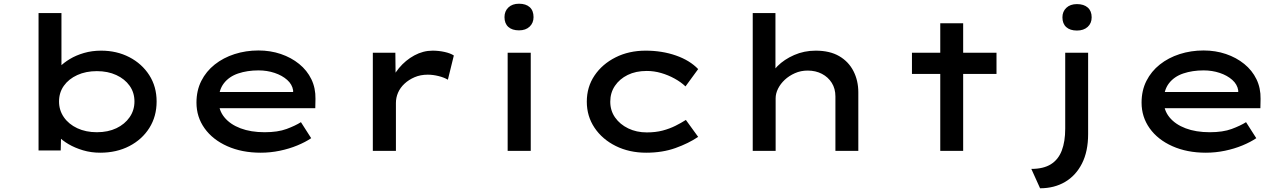

<svg xmlns="http://www.w3.org/2000/svg" viewBox="-20 -810 6910 1031"><path d="M518 10Q469 10 425.5 -3Q382 -16 348 -36Q314 -56 292 -79.5Q270 -103 264 -123L309 -128L306 -2H187V-740H310V-405L272 -407Q279 -429 300.5 -451Q322 -473 355 -493Q388 -513 431 -525.5Q474 -538 523 -538Q607 -538 674.5 -503Q742 -468 781.5 -406.5Q821 -345 821 -265Q821 -185 782 -123Q743 -61 674.5 -25.5Q606 10 518 10ZM500 -100Q560 -100 605 -121.5Q650 -143 676 -180.5Q702 -218 702 -265Q702 -313 676 -349.5Q650 -386 604.5 -407Q559 -428 500 -428Q441 -428 395 -407Q349 -386 323 -349.5Q297 -313 297 -265Q297 -218 323 -180.5Q349 -143 395 -121.5Q441 -100 500 -100Z M1380 10Q1279 10 1200.5 -25Q1122 -60 1078.5 -121Q1035 -182 1035 -259Q1035 -324 1061 -375.5Q1087 -427 1133 -463.5Q1179 -500 1239.5 -519.5Q1300 -539 1368 -539Q1432 -539 1488 -520Q1544 -501 1586.5 -466.5Q1629 -432 1652 -384.5Q1675 -337 1674 -279L1673 -229H1134L1111 -316H1570L1554 -303V-325Q1549 -357 1522 -381Q1495 -405 1454.5 -418.5Q1414 -432 1368 -432Q1308 -432 1259 -415.5Q1210 -399 1182 -362.5Q1154 -326 1154 -268Q1154 -218 1185 -180Q1216 -142 1271.5 -121Q1327 -100 1401 -100Q1472 -100 1519 -117.5Q1566 -135 1596 -154L1651 -68Q1620 -47 1576.5 -29Q1533 -11 1482.5 -0.5Q1432 10 1380 10Z M1982 0V-527H2103L2105 -338L2072 -349Q2087 -402 2122.5 -444.5Q2158 -487 2205 -512.5Q2252 -538 2303 -538Q2336 -538 2367.5 -531Q2399 -524 2417 -512L2385 -382Q2365 -394 2335 -401.5Q2305 -409 2277 -409Q2238 -409 2206.5 -395.5Q2175 -382 2152 -360.5Q2129 -339 2117.5 -312.5Q2106 -286 2106 -257V0Z M2706 0V-527H2830V0ZM2767 -647Q2730 -647 2709.5 -665.5Q2689 -684 2689 -718Q2689 -750 2710 -770Q2731 -790 2767 -790Q2804 -790 2824.5 -771.5Q2845 -753 2845 -718Q2845 -687 2824 -667Q2803 -647 2767 -647Z M3450 10Q3359 10 3286.5 -26Q3214 -62 3172.5 -124Q3131 -186 3131 -264Q3131 -343 3172.5 -404.5Q3214 -466 3285.5 -502Q3357 -538 3447 -538Q3535 -538 3609.5 -512Q3684 -486 3729 -439L3661 -346Q3637 -369 3602.5 -388Q3568 -407 3530 -418Q3492 -429 3453 -429Q3394 -429 3350.5 -407.5Q3307 -386 3282 -349Q3257 -312 3257 -264Q3257 -216 3283 -179Q3309 -142 3353.5 -120.5Q3398 -99 3453 -99Q3501 -99 3538.5 -109Q3576 -119 3607 -134.5Q3638 -150 3663 -166L3729 -75Q3677 -40 3607 -15Q3537 10 3450 10Z M4022 0V-740H4144V-387L4106 -379Q4119 -419 4155 -455Q4191 -491 4244.5 -514.5Q4298 -538 4360 -538Q4436 -538 4486.5 -508.5Q4537 -479 4563 -428Q4589 -377 4589 -314V0H4466V-292Q4466 -334 4446.5 -365Q4427 -396 4393.5 -413.5Q4360 -431 4317 -431Q4280 -431 4248.5 -417Q4217 -403 4194 -381.5Q4171 -360 4158 -334Q4145 -308 4145 -282V0H4084Q4056 0 4040.5 0Q4025 0 4022 0Z M5029 0V-685H5152V0ZM4877 -413V-527H5331V-413Z M5565 201 5518 97Q5583 97 5623 72Q5663 47 5681.5 -1.5Q5700 -50 5700 -119V-527H5823V-90Q5823 3 5790 68Q5757 133 5699 167Q5641 201 5565 201ZM5763 -646Q5726 -646 5705.5 -664.5Q5685 -683 5685 -717Q5685 -748 5706 -768Q5727 -788 5763 -788Q5800 -788 5821 -769.5Q5842 -751 5842 -717Q5842 -685 5820.5 -665.5Q5799 -646 5763 -646Z M6455 10Q6354 10 6275.5 -25Q6197 -60 6153.5 -121Q6110 -182 6110 -259Q6110 -324 6136 -375.5Q6162 -427 6208 -463.5Q6254 -500 6314.5 -519.5Q6375 -539 6443 -539Q6507 -539 6563 -520Q6619 -501 6661.5 -466.5Q6704 -432 6727 -384.5Q6750 -337 6749 -279L6748 -229H6209L6186 -316H6645L6629 -303V-325Q6624 -357 6597 -381Q6570 -405 6529.5 -418.5Q6489 -432 6443 -432Q6383 -432 6334 -415.5Q6285 -399 6257 -362.5Q6229 -326 6229 -268Q6229 -218 6260 -180Q6291 -142 6346.5 -121Q6402 -100 6476 -100Q6547 -100 6594 -117.5Q6641 -135 6671 -154L6726 -68Q6695 -47 6651.5 -29Q6608 -11 6557.5 -0.5Q6507 10 6455 10Z"/></svg>

Font: Lexend Tera Medium
Style: Regular
Weight: 500
Designer: Bonnie Shaver-Troup, Thomas Jockin
Foundry: Lexend
Version: Version 1.007